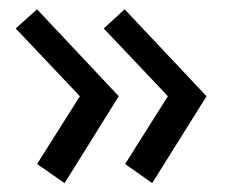

<svg xmlns="http://www.w3.org/2000/svg" viewBox="-20 -434 530 422"><path d="M314.5 -31.5 434 -222.5 254 -413.5 208 -371.5 349 -222.5 255 -73.5ZM14.5 -371.5 155.5 -222.5 61.5 -73.5 122 -31.5 241 -222.5 61.5 -413.5Z"/></svg>

Font: Font.Observer
Style: Regular
Weight: 500
Italic angle: 9°
Version: Version 1.001;FEAKit 1.0